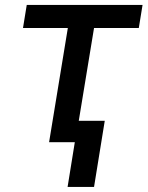

<svg xmlns="http://www.w3.org/2000/svg" viewBox="-20 -565 587 763"><path d="M71.4 -453.8H249.6L175.1 0H277.3L248.6 177.9H353.7L396.3 -84.9H293L353.7 -453.8H531.6L546.5 -545.5H86.3Z"/></svg>

Font: Magic Ui Pro Medium
Style: Italic
Weight: 500
Italic angle: -9.39999°
Designer: Stefan Endress, Andreas Faust
Version: Version 1.000;FEAKit 1.0